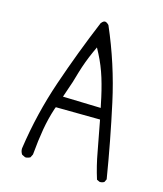

<svg xmlns="http://www.w3.org/2000/svg" viewBox="-103 -771 707 831"><g transform="rotate(15 250.0 -355.0)"><path d="M343.3 -327.1 172.9 -332Q190.4 -382.8 197.3 -403.8Q206.1 -433.1 210.9 -450.2Q226.1 -501.5 248.5 -551.3L259.8 -575.7L272.5 -551.8Q296.4 -505.9 312.3 -454.3Q328.1 -402.8 339.8 -343.3ZM422.9 -16.6Q434.1 -16.6 441.9 -22L448.2 -35.2Q421.4 -199.7 385.7 -363.3Q350.1 -526.9 282.7 -682.1Q272.5 -692.9 264.6 -692.9Q262.7 -692.9 259.8 -691.9Q254.9 -689.9 248 -681.2Q186 -532.7 134.5 -381.6Q83 -230.5 60.1 -72.8Q59.6 -70.8 59.6 -68.4Q59.6 -54.7 67.4 -43.5L81.5 -36.6Q83 -36.1 84.7 -36.1Q86.4 -36.1 88.9 -36.4Q91.3 -36.6 94.2 -37.6Q100.1 -39.1 105 -42L112.3 -56.6Q118.2 -122.6 127 -172.9Q135.7 -223.1 151.4 -271L154.8 -279.8L353.5 -277.8L379.4 -140.6Q390.1 -80.1 408.2 -22.9L420.4 -17.1Q421.9 -16.6 422.9 -16.6Z"/></g></svg>

Font: NaikaiFont
Style: ExtraLight
Weight: 200
Version: Version 1.89